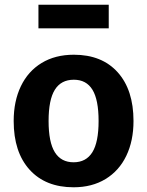

<svg xmlns="http://www.w3.org/2000/svg" viewBox="-20 -778 624 814"><path d="M546 -265Q546 -181 515.5 -117.5Q485 -54 427.5 -19Q370 16 292 16Q173 16 105.5 -58.5Q38 -133 38 -265Q38 -349 68.5 -412.5Q99 -476 156.5 -511Q214 -546 293 -546Q412 -546 479 -471.5Q546 -397 546 -265ZM186 -265Q186 -175 212.5 -132.5Q239 -90 292 -90Q345 -90 371.5 -132.5Q398 -175 398 -265Q398 -355 372 -397.5Q346 -440 293 -440Q239 -440 212.5 -397.5Q186 -355 186 -265ZM143 -658V-758H441V-658Z"/></svg>

Font: Wolseley Sans SemiBold
Style: Regular
Weight: 600
Designer: Carrois Corporate & Edenspiekermann AG
Foundry: Carrois Corporate GbR & Edenspiekermann AG
Version: Version 4.202